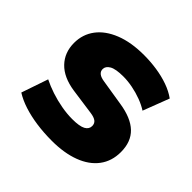

<svg xmlns="http://www.w3.org/2000/svg" viewBox="-136 -646 793 793"><g transform="rotate(45 261.0 -249.0)"><path d="M262 11Q215 11 172.5 5Q130 -1 94.5 -12.5Q59 -24 32 -41L72 -158Q98 -145 129.5 -134.5Q161 -124 194.5 -118Q228 -112 258 -112Q301 -112 319 -122Q337 -132 337 -150Q337 -165 326.5 -173Q316 -181 294 -184L180 -200Q112 -210 76.5 -247Q41 -284 41 -340Q41 -390 69.5 -428Q98 -466 152 -487.5Q206 -509 281 -509Q319 -509 356 -503.5Q393 -498 425.5 -486.5Q458 -475 483 -457L439 -342Q419 -355 392.5 -365Q366 -375 337.5 -380.5Q309 -386 284 -386Q239 -386 220 -375Q201 -364 201 -347Q201 -334 211 -326Q221 -318 242 -315L354 -297Q426 -286 461.5 -252Q497 -218 497 -158Q497 -105 468.5 -67Q440 -29 387 -9Q334 11 262 11Z"/></g></svg>

Font: Nunito Sans 10pt Black
Style: Regular
Weight: 900
Designer: Vernon Adams
Foundry: Vernon Adams
Version: Version 3.101;gftools[0.9.27]